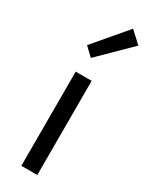

<svg xmlns="http://www.w3.org/2000/svg" viewBox="-225 -915 749 959"><g transform="rotate(30 149.0 -436.0)"><path d="M92 0H184V-543H92ZM123 -640 298 -812 233 -872 75 -686Z"/></g></svg>

Font: ChiuKong Gothic CL
Style: Regular
Weight: 400
Designer: Ryoko NISHIZUKA 西塚涼子 (kana, bopomofo & ideographs); Paul D. Hunt (Latin, Greek & Cyrillic); Sandoll Communications 산돌커뮤니
Foundry: Adobe
Version: Version 1.300